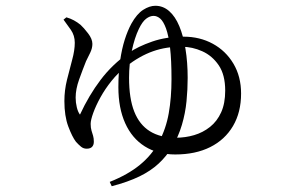

<svg xmlns="http://www.w3.org/2000/svg" viewBox="-20 -573 1040 665"><path d="M360 57Q423 32 464.5 -2Q506 -36 530.5 -81.5Q555 -127 564.5 -181Q574 -235 574 -299Q574 -365 569 -407.5Q564 -450 555 -474.5Q546 -499 535 -508.5Q524 -518 512 -518Q499 -518 486 -508Q473 -498 461 -473Q446 -442 436.5 -397Q427 -352 427 -304Q427 -232 445 -186.5Q463 -141 499 -118.5Q535 -96 589 -96Q622 -96 652.5 -105Q683 -114 707.5 -133.5Q732 -153 746 -184Q760 -215 760 -259Q760 -314 737.5 -347Q715 -380 680.5 -395.5Q646 -411 610 -411Q557 -412 510 -395.5Q463 -379 416 -342Q389 -321 366.5 -293Q344 -265 328 -236Q312 -207 303 -182Q294 -157 294 -144Q294 -130 297 -120.5Q300 -111 302.5 -102.5Q305 -94 305 -82Q305 -71 299 -64.5Q293 -58 280 -58Q269 -58 260.5 -65Q252 -72 243 -82Q230 -99 216.5 -135Q203 -171 203 -223Q203 -260 212 -296.5Q221 -333 230 -366Q239 -399 239 -425Q239 -450 225.5 -469.5Q212 -489 200 -505L210 -513Q224 -509 236 -502.5Q248 -496 259 -487Q270 -477 285 -457.5Q300 -438 300 -421Q300 -406 292.5 -390.5Q285 -375 278 -361Q266 -331 254 -297.5Q242 -264 242 -235Q242 -218 246 -201.5Q250 -185 257 -176Q288 -243 328.5 -296.5Q369 -350 426 -390Q458 -412 507 -429Q556 -446 616 -446Q672 -446 717 -421.5Q762 -397 788.5 -352.5Q815 -308 815 -249Q815 -184 787 -136.5Q759 -89 708 -63.5Q657 -38 587 -38Q526 -38 481.5 -66Q437 -94 413.5 -146.5Q390 -199 390 -271Q390 -322 396 -363Q402 -404 412 -435.5Q422 -467 435 -491Q454 -525 476 -539Q498 -553 518 -553Q545 -553 566 -534.5Q587 -516 601 -482.5Q615 -449 622.5 -403Q630 -357 630 -303Q630 -264 626 -222.5Q622 -181 610 -140.5Q598 -100 577 -65Q557 -32 529.5 -6.5Q502 19 463 38Q424 57 367 72Z"/></svg>

Font: Noto Serif SC
Style: Regular
Weight: 400
Designer: Ryoko NISHIZUKA 西塚涼子 (kana & ideographs); Frank Grießhammer (Latin, Greek & Cyrillic); Wenlong ZHANG 张文龙 (bopomofo); San
Foundry: Adobe
Version: Version 2.002-H1;hotconv 1.1.0;makeotfexe 2.6.0